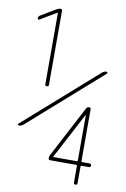

<svg xmlns="http://www.w3.org/2000/svg" viewBox="-102 -789 704 1069"><g transform="rotate(10 250.0 -255.0)"><path d="M392.6 85V-172.9H391.6L253.9 87.9L252.9 88.9L253.9 89.8H387.7Q392.6 89.8 392.6 85ZM403.3 -217.8Q413.1 -217.8 413.1 -208V85Q413.1 89.8 418 89.8H460Q469.7 89.8 469.7 100.1Q469.7 110.4 460 110.4H418Q413.1 110.4 413.1 115.2V210Q413.1 219.7 402.8 219.7Q392.6 219.7 392.6 210V115.2Q392.6 110.4 387.7 110.4H240.2Q230.5 110.4 230.5 99.6Q230.5 90.8 235.4 81.1L387.7 -209Q393.6 -217.8 403.3 -217.8ZM44.9 -650.4Q42 -648.4 38.6 -650.4Q35.2 -652.3 35.2 -656.2Q35.2 -666 44.9 -672.9L131.8 -724.6Q141.6 -729.5 151.4 -730.5Q161.1 -730.5 161.1 -719.7V-301.8Q161.1 -292 150.9 -292Q140.6 -292 140.6 -301.8V-705.1L139.6 -706.1H138.7ZM35.2 -49.8Q31.2 -49.8 29.8 -53.7Q28.3 -57.6 31.2 -59.6L439.5 -419.9Q451.2 -429.7 464.8 -429.7Q467.8 -429.7 469.2 -425.8Q470.7 -421.9 468.8 -419.9L60.5 -59.6Q48.8 -49.8 35.2 -49.8Z"/></g></svg>

Font: Rounded-X Mgen+ 1m thin
Style: Regular
Weight: 100
Designer: [Source Han Sans]
Ryoko NISHIZUKA  (kana & ideographs); Paul D. Hunt (Latin, Greek & Cyrillic); Wenlong ZHANG  (bopomofo
Version: Version 1.059.20150602